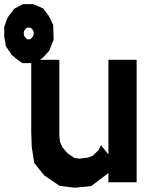

<svg xmlns="http://www.w3.org/2000/svg" viewBox="-99 -853 708 900"><path d="M409.2 -128.9V-572.8H541.5V1.5H409.2V-42L328.1 19.5L251.5 26.9L180.2 18.1L108.4 -30.8L61.5 -88.9L49.8 -164.1L47.4 -234.9V-572.8H179.2V-214.8L182.6 -187L193.4 -162.6L217.3 -134.8L250 -112.3L272.9 -109.4L314 -114.3L335.9 -123L363.3 -149.9L374.5 -172.4ZM43.9 -557.1H5.9L-22.9 -577.6L-44.9 -596.7L-71.3 -636.2L-79.1 -681.2V-728L-63 -771.5L-32.2 -812L8.3 -833.5H56.6L103.5 -813.5L130.4 -777.3L150.4 -736.3L152.3 -667L131.8 -615.2L102.5 -583L69.3 -559.6ZM29.8 -668.5H41.5L45.9 -671.9L55.7 -683.1L59.1 -691.4L58.6 -704.1L54.7 -712.4L50.3 -718.8L40.5 -723.6H28.3L22.9 -719.7L15.1 -710L12.7 -704.1V-692.4L14.2 -685.5L19 -677.7L27.3 -669.9Z"/></svg>

Font: Gap Sans
Style: Black
Weight: 400
Designer: Alexandre Liziard and Etienne Ozeray
Foundry: Interstices.io
Version: Version 1.6.1 - December 3. 2014